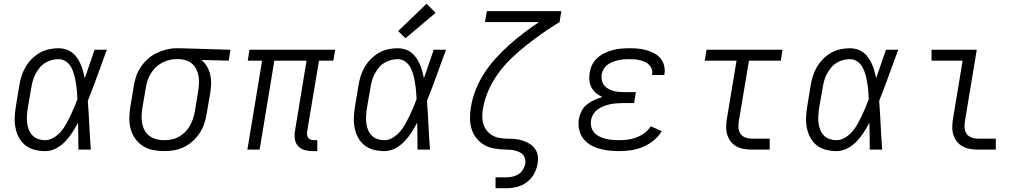

<svg xmlns="http://www.w3.org/2000/svg" viewBox="-20 -794 5440 1019"><path d="M220 8Q191 8 163.5 1Q136 -6 115 -22.5Q94 -39 81 -63Q68 -87 62.5 -114Q57 -141 58 -170Q59 -199 64 -228L82 -338Q86 -363 93.5 -388Q101 -413 114.5 -436.5Q128 -460 147.5 -480Q167 -500 190.5 -513.5Q214 -527 239.5 -532.5Q265 -538 291 -538Q311 -538 330 -532Q349 -526 364 -514Q379 -502 389.5 -486.5Q400 -471 408 -453Q416 -435 421 -416.5Q426 -398 430 -379Q443 -417 456 -454.5Q469 -492 482 -530H547Q522 -462 497.5 -394Q473 -326 446 -259Q451 -194 454 -129.5Q457 -65 462 0H396Q396 -36 395.5 -72Q395 -108 394 -143Q380 -116 363.5 -90.5Q347 -65 325.5 -42.5Q304 -20 276.5 -6Q249 8 220 8ZM220 -50Q243 -50 265 -63.5Q287 -77 303 -95.5Q319 -114 331 -135.5Q343 -157 353.5 -179Q364 -201 373.5 -223.5Q383 -246 391 -268Q390 -290 388 -312Q386 -334 382.5 -355Q379 -376 373.5 -397Q368 -418 358 -436.5Q348 -455 330.5 -467.5Q313 -480 291 -480Q272 -480 253.5 -475Q235 -470 218.5 -459.5Q202 -449 189.5 -433.5Q177 -418 168 -400.5Q159 -383 154 -365Q149 -347 146 -328L127 -218Q124 -199 123 -179.5Q122 -160 124 -141.5Q126 -123 133 -105.5Q140 -88 152.5 -75Q165 -62 183 -56Q201 -50 220 -50Z M850 8Q820 8 791 2Q762 -4 738 -19.5Q714 -35 697.5 -58.5Q681 -82 673.5 -109.5Q666 -137 666.5 -167.5Q667 -198 672 -228L690 -338Q694 -364 703 -390Q712 -416 728 -439.5Q744 -463 765.5 -482Q787 -501 812 -513Q837 -525 864 -531.5Q891 -538 917 -538Q921 -538 925 -538Q929 -538 933 -538L1203 -530L1194 -472L1049 -476Q1066 -462 1078 -442Q1090 -422 1095.5 -399Q1101 -376 1100.5 -351.5Q1100 -327 1096 -302L1077 -192Q1073 -165 1064.5 -139Q1056 -113 1040.5 -89Q1025 -65 1003.5 -45.5Q982 -26 956.5 -13.5Q931 -1 904 3.5Q877 8 850 8ZM851 -50Q871 -50 891 -54Q911 -58 929 -68Q947 -78 962 -93Q977 -108 987.5 -126Q998 -144 1004 -163Q1010 -182 1014 -202L1032 -312Q1035 -331 1036 -350.5Q1037 -370 1034 -388.5Q1031 -407 1023 -424Q1015 -441 1002 -453.5Q989 -466 971 -472.5Q953 -479 934 -480H923Q921 -480 918.5 -480Q916 -480 913 -480Q894 -480 874.5 -474.5Q855 -469 837.5 -459.5Q820 -450 805 -435Q790 -420 779.5 -402.5Q769 -385 763 -366.5Q757 -348 754 -328L735 -218Q732 -198 731.5 -177Q731 -156 735 -136.5Q739 -117 749 -100Q759 -83 775 -71.5Q791 -60 810.5 -55Q830 -50 851 -50Z M1639 8Q1617 8 1597 2.5Q1577 -3 1563 -17.5Q1549 -32 1545.5 -53Q1542 -74 1545 -96L1607 -472H1436L1358 0H1293L1371 -472H1295L1304 -530H1759L1749 -472H1673L1610 -96Q1609 -86 1610 -77Q1611 -68 1616.5 -61.5Q1622 -55 1630.5 -52.5Q1639 -50 1648 -50H1664V8Z M2020 8Q1991 8 1963.5 1Q1936 -6 1915 -22.5Q1894 -39 1881 -63Q1868 -87 1862.5 -114Q1857 -141 1858 -170Q1859 -199 1864 -228L1882 -338Q1886 -363 1893.5 -388Q1901 -413 1914.5 -436.5Q1928 -460 1947.5 -480Q1967 -500 1990.5 -513.5Q2014 -527 2039.5 -532.5Q2065 -538 2091 -538Q2111 -538 2130 -532Q2149 -526 2164 -514Q2179 -502 2189.5 -486.5Q2200 -471 2208 -453Q2216 -435 2221 -416.5Q2226 -398 2230 -379Q2243 -417 2256 -454.5Q2269 -492 2282 -530H2347Q2322 -462 2297.5 -394Q2273 -326 2246 -259Q2251 -194 2254 -129.5Q2257 -65 2262 0H2196Q2196 -36 2195.5 -72Q2195 -108 2194 -143Q2180 -116 2163.5 -90.5Q2147 -65 2125.5 -42.5Q2104 -20 2076.5 -6Q2049 8 2020 8ZM2020 -50Q2043 -50 2065 -63.5Q2087 -77 2103 -95.5Q2119 -114 2131 -135.5Q2143 -157 2153.5 -179Q2164 -201 2173.5 -223.5Q2183 -246 2191 -268Q2190 -290 2188 -312Q2186 -334 2182.5 -355Q2179 -376 2173.5 -397Q2168 -418 2158 -436.5Q2148 -455 2130.5 -467.5Q2113 -480 2091 -480Q2072 -480 2053.5 -475Q2035 -470 2018.5 -459.5Q2002 -449 1989.5 -433.5Q1977 -418 1968 -400.5Q1959 -383 1954 -365Q1949 -347 1946 -328L1927 -218Q1924 -199 1923 -179.5Q1922 -160 1924 -141.5Q1926 -123 1933 -105.5Q1940 -88 1952.5 -75Q1965 -62 1983 -56Q2001 -50 2020 -50ZM2132 -591 2093 -629 2244 -774 2292 -726Z M2610 205V147H2667Q2684 147 2700.5 143.5Q2717 140 2732 130.5Q2747 121 2756 105.5Q2765 90 2768 73Q2770 61 2767 49Q2764 37 2756.5 28Q2749 19 2738 14Q2727 9 2715 5.5Q2703 2 2690.5 1Q2678 0 2666 0H2665Q2635 -1 2606 -5.5Q2577 -10 2552.5 -23.5Q2528 -37 2510 -59Q2492 -81 2483.5 -107.5Q2475 -134 2474.5 -164Q2474 -194 2479 -224Q2479 -224 2479 -224.5Q2479 -225 2479 -225Q2487 -272 2504.5 -317Q2522 -362 2549 -404Q2576 -446 2610 -483.5Q2644 -521 2681.5 -554.5Q2719 -588 2759 -618.5Q2799 -649 2841 -677H2554L2564 -735H2959L2950 -677Q2904 -649 2860.5 -618.5Q2817 -588 2775 -555Q2733 -522 2694 -484.5Q2655 -447 2624 -404Q2593 -361 2572 -313Q2551 -265 2543 -215Q2539 -195 2539.5 -173.5Q2540 -152 2546 -133.5Q2552 -115 2564.5 -99.5Q2577 -84 2594.5 -74.5Q2612 -65 2632.5 -61.5Q2653 -58 2674 -58Q2695 -58 2715.5 -56Q2736 -54 2755.5 -47.5Q2775 -41 2791.5 -30.5Q2808 -20 2819.5 -4Q2831 12 2834 32.5Q2837 53 2833 74Q2829 102 2814.5 128.5Q2800 155 2776 173Q2752 191 2723.5 198Q2695 205 2667 205Z M3265 8Q3238 8 3211 5Q3184 2 3158.5 -5.5Q3133 -13 3111 -26.5Q3089 -40 3074 -60.5Q3059 -81 3053.5 -108Q3048 -135 3052 -162Q3056 -183 3066.5 -204Q3077 -225 3095 -239.5Q3113 -254 3134.5 -263.5Q3156 -273 3177 -279Q3159 -287 3144 -299.5Q3129 -312 3119.5 -329.5Q3110 -347 3108 -367.5Q3106 -388 3110 -409Q3113 -431 3123.5 -451.5Q3134 -472 3151.5 -487.5Q3169 -503 3190 -513Q3211 -523 3233 -528.5Q3255 -534 3276.5 -536Q3298 -538 3320 -538Q3343 -538 3366 -536Q3389 -534 3410 -528Q3431 -522 3450.5 -512Q3470 -502 3484 -486Q3498 -470 3504 -448Q3510 -426 3507 -404Q3506 -402 3506 -399.5Q3506 -397 3505 -396H3440Q3441 -397 3441 -398Q3441 -399 3441 -400Q3444 -414 3439 -427.5Q3434 -441 3424.5 -450.5Q3415 -460 3402.5 -465.5Q3390 -471 3376.5 -474.5Q3363 -478 3349 -479Q3335 -480 3320 -480Q3305 -480 3290.5 -479Q3276 -478 3261 -474.5Q3246 -471 3231.5 -465.5Q3217 -460 3204.5 -450.5Q3192 -441 3184 -427.5Q3176 -414 3173 -399Q3171 -384 3174 -369Q3177 -354 3185.5 -342.5Q3194 -331 3207 -323.5Q3220 -316 3234 -312Q3248 -308 3263.5 -306.5Q3279 -305 3294 -305H3355L3345 -247H3285Q3268 -247 3251 -245.5Q3234 -244 3217 -240.5Q3200 -237 3183.5 -230.5Q3167 -224 3152.5 -213.5Q3138 -203 3128.5 -187Q3119 -171 3117 -155Q3114 -137 3118.5 -119.5Q3123 -102 3134.5 -89.5Q3146 -77 3161.5 -69.5Q3177 -62 3194 -57.5Q3211 -53 3229 -51.5Q3247 -50 3265 -50Q3288 -50 3311.5 -53Q3335 -56 3357.5 -64.5Q3380 -73 3400.5 -88Q3421 -103 3434 -124L3492 -98Q3475 -69 3448 -47.5Q3421 -26 3390.5 -13.5Q3360 -1 3328.5 3.5Q3297 8 3265 8Z M3971 0Q3949 0 3928.5 -3.5Q3908 -7 3890 -16.5Q3872 -26 3859.5 -41.5Q3847 -57 3840.5 -76.5Q3834 -96 3834 -117Q3834 -138 3837 -159L3889 -472H3720L3730 -530H4133L4124 -472H3955L3901 -150Q3898 -132 3899.5 -114.5Q3901 -97 3910.5 -83.5Q3920 -70 3936.5 -64Q3953 -58 3971 -58H4065V0Z M4420 8Q4391 8 4363.5 1Q4336 -6 4315 -22.5Q4294 -39 4281 -63Q4268 -87 4262.5 -114Q4257 -141 4258 -170Q4259 -199 4264 -228L4282 -338Q4286 -363 4293.5 -388Q4301 -413 4314.5 -436.5Q4328 -460 4347.5 -480Q4367 -500 4390.5 -513.5Q4414 -527 4439.5 -532.5Q4465 -538 4491 -538Q4511 -538 4530 -532Q4549 -526 4564 -514Q4579 -502 4589.5 -486.5Q4600 -471 4608 -453Q4616 -435 4621 -416.5Q4626 -398 4630 -379Q4643 -417 4656 -454.5Q4669 -492 4682 -530H4747Q4722 -462 4697.5 -394Q4673 -326 4646 -259Q4651 -194 4654 -129.5Q4657 -65 4662 0H4596Q4596 -36 4595.5 -72Q4595 -108 4594 -143Q4580 -116 4563.5 -90.5Q4547 -65 4525.5 -42.5Q4504 -20 4476.5 -6Q4449 8 4420 8ZM4420 -50Q4443 -50 4465 -63.5Q4487 -77 4503 -95.5Q4519 -114 4531 -135.5Q4543 -157 4553.5 -179Q4564 -201 4573.5 -223.5Q4583 -246 4591 -268Q4590 -290 4588 -312Q4586 -334 4582.5 -355Q4579 -376 4573.5 -397Q4568 -418 4558 -436.5Q4548 -455 4530.5 -467.5Q4513 -480 4491 -480Q4472 -480 4453.5 -475Q4435 -470 4418.5 -459.5Q4402 -449 4389.5 -433.5Q4377 -418 4368 -400.5Q4359 -383 4354 -365Q4349 -347 4346 -328L4327 -218Q4324 -199 4323 -179.5Q4322 -160 4324 -141.5Q4326 -123 4333 -105.5Q4340 -88 4352.5 -75Q4365 -62 4383 -56Q4401 -50 4420 -50Z M5171 0Q5149 0 5128.5 -3.5Q5108 -7 5090 -16.5Q5072 -26 5059.5 -41.5Q5047 -57 5040.5 -76.5Q5034 -96 5034 -117Q5034 -138 5037 -159L5089 -472H4924V-530H5164L5101 -150Q5098 -132 5099.5 -114.5Q5101 -97 5110.5 -83.5Q5120 -70 5136.5 -64Q5153 -58 5171 -58H5265V0Z"/></svg>

Font: Iosevka Curly Slab LtEx
Style: Italic
Weight: 300
Width: 7
Italic angle: -9°
Monospace: yes
Designer: Belleve Invis
Foundry: Belleve Invis
Version: Version 11.1.0; ttfautohint (v1.8.3)